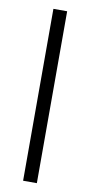

<svg xmlns="http://www.w3.org/2000/svg" viewBox="-82 -735 363 770"><g transform="rotate(10 99.0 -350.0)"><path d="M71 0V-700H127V0Z"/></g></svg>

Font: Bricolage Grotesque 10pt Condensed ExtraLight
Style: Regular
Weight: 200
Width: 3
Designer: Mathieu Triay
Foundry: Atelier Triay
Version: Version 1.000; ttfautohint (v1.8.4.7-5d5b);gftools[0.9.32]